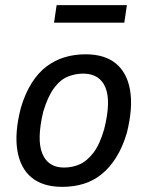

<svg xmlns="http://www.w3.org/2000/svg" viewBox="-20 -717 573 746"><path d="M222 9Q147 9 103 -27Q59 -63 47.5 -132Q36 -201 61 -298Q78 -355 103.5 -395Q129 -435 161 -459Q193 -483 231 -494.5Q269 -506 313 -506Q387 -506 430.5 -470Q474 -434 485.5 -366Q497 -298 473 -201Q456 -144 430.5 -104Q405 -64 373.5 -39Q342 -14 304 -2.5Q266 9 222 9ZM229 -66Q261 -66 289.5 -78.5Q318 -91 343 -123.5Q368 -156 385 -216Q412 -324 389.5 -377.5Q367 -431 303 -431Q273 -431 244 -419.5Q215 -408 190.5 -375.5Q166 -343 148 -283Q122 -174 144.5 -120Q167 -66 229 -66ZM190 -629 200 -697H473L463 -629Z"/></svg>

Font: Nunito Sans 7pt Condensed Medium
Style: Italic
Weight: 500
Width: 3
Italic angle: -9°
Designer: Vernon Adams
Foundry: Vernon Adams
Version: Version 3.101;gftools[0.9.27]